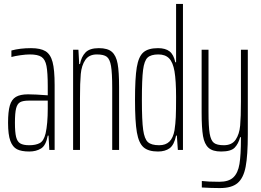

<svg xmlns="http://www.w3.org/2000/svg" viewBox="-20 -763 1329 977"><path d="M21 -138Q21 -195 30 -226Q39 -257 61 -270Q83 -283 123 -283Q158 -283 223 -278V-324Q223 -394 216.5 -427.5Q210 -461 191 -473.5Q172 -486 132 -486Q112 -486 84 -482Q56 -478 38 -473V-506Q82 -518 138 -518Q186 -518 211.5 -502.5Q237 -487 247.5 -447.5Q258 -408 258 -330V0H231L227 -73H223Q214 -23 189 -7.5Q164 8 129 8Q89 8 66.5 -3.5Q44 -15 32.5 -46.5Q21 -78 21 -138ZM212 -84Q223 -133 223 -210V-251H127Q97 -251 82.5 -243Q68 -235 62 -211.5Q56 -188 56 -138Q56 -90 62 -66Q68 -42 83.5 -33Q99 -24 129 -24Q162 -24 182.5 -35Q203 -46 212 -84Z M352 -510H379L383 -437H387Q394 -474 415 -496Q436 -518 483 -518Q528 -518 549.5 -499Q571 -480 578.5 -439Q586 -398 586 -320V0H551V-315Q551 -392 545 -427Q539 -462 523.5 -474Q508 -486 473 -486Q433 -486 414 -458Q395 -430 391 -386.5Q387 -343 387 -264V0H352Z M667 -255Q667 -366 676 -420.5Q685 -475 709.5 -496.5Q734 -518 784 -518Q822 -518 843 -501.5Q864 -485 872 -446H876V-743H911V0H885L880 -73H876Q866 -25 843 -8.5Q820 8 784 8Q735 8 710.5 -13.5Q686 -35 676.5 -89.5Q667 -144 667 -255ZM868 -100Q873 -133 874.5 -167.5Q876 -202 876 -269Q876 -352 868 -400Q860 -446 840.5 -466Q821 -486 786 -486Q748 -486 731 -470Q714 -454 708 -407Q702 -360 702 -255Q702 -149 708.5 -102.5Q715 -56 732.5 -40Q750 -24 790 -24Q823 -24 842 -42.5Q861 -61 868 -100Z M1007 191V158Q1039 162 1096 162Q1144 162 1167.5 139.5Q1191 117 1198.5 71.5Q1206 26 1206 -60V-65H1202Q1193 -31 1174 -11.5Q1155 8 1105 8Q1062 8 1041 -11Q1020 -30 1013 -71Q1006 -112 1006 -190V-510H1041V-195Q1041 -118 1047 -83Q1053 -48 1068.5 -36Q1084 -24 1119 -24Q1160 -24 1179 -52Q1198 -80 1202 -123.5Q1206 -167 1206 -246V-510H1241V-79Q1241 28 1230 85.5Q1219 143 1189 168.5Q1159 194 1099 194Q1056 194 1007 191Z"/></svg>

Font: Saira Ultra Condensed Thin
Style: Regular
Weight: 100
Width: 1
Designer: Hector Gatti with collaboration of the Omnibus-Type team
Foundry: Omnibus-Type
Version: Version 1.001; ttfautohint (v1.8)